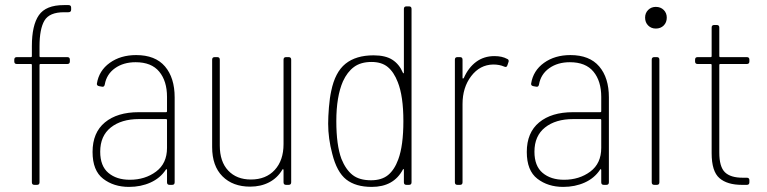

<svg xmlns="http://www.w3.org/2000/svg" viewBox="-20 -725 3010 753"><path d="M135 -543V-505Q135 -501 139 -501H244Q254 -501 254 -491V-484Q254 -474 244 -474H139Q135 -474 135 -470V-10Q135 0 125 0H115Q105 0 105 -10V-470Q105 -474 101 -474H46Q36 -474 36 -484V-491Q36 -501 46 -501H101Q105 -501 105 -505V-544Q105 -626 132.5 -665.5Q160 -705 230 -705H249Q259 -705 259 -695V-687Q259 -677 248 -677H231Q174 -677 154.5 -644.5Q135 -612 135 -543Z M665 -343V-10Q665 0 655 0H645Q635 0 635 -10V-58Q635 -61 633 -61.5Q631 -62 630 -59Q608 -26 570 -9Q532 8 486 8Q426 8 384.5 -24Q343 -56 343 -129Q343 -205 391.5 -245Q440 -285 524 -285H631Q635 -285 635 -289V-345Q635 -407 604.5 -444Q574 -481 512 -481Q464 -481 431 -457.5Q398 -434 391 -394Q389 -383 380 -385L369 -387Q359 -389 360 -397Q368 -448 410.5 -478.5Q453 -509 514 -509Q589 -509 627 -464.5Q665 -420 665 -343ZM635 -145V-254Q635 -258 631 -258H525Q456 -258 414.5 -225Q373 -192 373 -130Q373 -74 405 -47Q437 -20 489 -20Q549 -20 592 -52Q635 -84 635 -145Z M1102 -501H1112Q1122 -501 1122 -491V-10Q1122 0 1112 0H1102Q1092 0 1092 -10V-58Q1092 -61 1090 -61.5Q1088 -62 1087 -59Q1068 -27 1035.5 -10Q1003 7 961 7Q893 7 852.5 -33.5Q812 -74 812 -148V-491Q812 -501 822 -501H832Q842 -501 842 -491V-154Q842 -91 875 -56Q908 -21 964 -21Q1023 -21 1057.5 -58.5Q1092 -96 1092 -160V-491Q1092 -501 1102 -501Z M1574 -700H1584Q1594 -700 1594 -690V-10Q1594 0 1584 0H1574Q1564 0 1564 -10V-59Q1564 -62 1562.5 -62Q1561 -62 1560 -60Q1524 8 1438 8Q1375 8 1338 -21Q1301 -50 1283 -122Q1267 -182 1267 -240Q1267 -267 1270 -304Q1273 -341 1279 -368Q1294 -442 1335 -475Q1376 -508 1445 -508Q1492 -508 1519 -490.5Q1546 -473 1560 -440Q1561 -437 1562.5 -437.5Q1564 -438 1564 -441V-690Q1564 -700 1574 -700ZM1562 -250Q1562 -348 1540 -403Q1525 -442 1501 -462Q1477 -482 1437 -482Q1395 -482 1368.5 -462.5Q1342 -443 1325 -406Q1299 -346 1299 -250Q1299 -156 1319 -102Q1336 -60 1362.5 -39Q1389 -18 1435 -18Q1477 -18 1502 -38.5Q1527 -59 1542 -100Q1562 -154 1562 -250Z M1969 -494Q1973 -493 1974.5 -489Q1976 -485 1974 -481L1970 -469Q1967 -459 1957 -464Q1939 -472 1914 -472Q1862 -471 1828 -426.5Q1794 -382 1794 -317V-10Q1794 0 1784 0H1774Q1764 0 1764 -10V-491Q1764 -501 1774 -501H1784Q1794 -501 1794 -491V-420Q1794 -417 1795.5 -417Q1797 -417 1799 -419Q1817 -460 1847.5 -482.5Q1878 -505 1919 -505Q1949 -505 1969 -494Z M2368 -343V-10Q2368 0 2358 0H2348Q2338 0 2338 -10V-58Q2338 -61 2336 -61.5Q2334 -62 2333 -59Q2311 -26 2273 -9Q2235 8 2189 8Q2129 8 2087.5 -24Q2046 -56 2046 -129Q2046 -205 2094.5 -245Q2143 -285 2227 -285H2334Q2338 -285 2338 -289V-345Q2338 -407 2307.5 -444Q2277 -481 2215 -481Q2167 -481 2134 -457.5Q2101 -434 2094 -394Q2092 -383 2083 -385L2072 -387Q2062 -389 2063 -397Q2071 -448 2113.5 -478.5Q2156 -509 2217 -509Q2292 -509 2330 -464.5Q2368 -420 2368 -343ZM2338 -145V-254Q2338 -258 2334 -258H2228Q2159 -258 2117.5 -225Q2076 -192 2076 -130Q2076 -74 2108 -47Q2140 -20 2192 -20Q2252 -20 2295 -52Q2338 -84 2338 -145Z M2510 -656Q2510 -674 2522 -686Q2534 -698 2552 -698Q2571 -698 2583 -686Q2595 -674 2595 -656Q2595 -637 2583 -625Q2571 -613 2552 -613Q2534 -613 2522 -625Q2510 -637 2510 -656ZM2536 -10V-491Q2536 -501 2546 -501H2556Q2566 -501 2566 -491V-10Q2566 0 2556 0H2546Q2536 0 2536 -10Z M2909 -474H2805Q2801 -474 2801 -470V-127Q2801 -71 2823 -49.5Q2845 -28 2893 -28H2909Q2919 -28 2919 -18V-10Q2919 0 2909 0H2890Q2832 0 2801.5 -26.5Q2771 -53 2771 -124V-470Q2771 -474 2767 -474H2716Q2706 -474 2706 -484V-491Q2706 -501 2716 -501H2767Q2771 -501 2771 -505V-617Q2771 -627 2781 -627H2791Q2801 -627 2801 -617V-505Q2801 -501 2805 -501H2909Q2919 -501 2919 -491V-484Q2919 -474 2909 -474Z"/></svg>

Font: Barlow Semi Condensed Thin
Style: Regular
Weight: 250
Width: 4
Designer: Jeremy Tribby
Foundry: Tribby Type
Version: Version 1.408